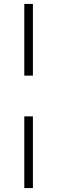

<svg xmlns="http://www.w3.org/2000/svg" viewBox="-20 -760 291 980"><path d="M104 -166H148V200H104ZM104 -374V-740H148V-374Z"/></svg>

Font: Oxanium ExtraLight
Style: Regular
Weight: 200
Designer: Severin Meyer
Version: Version 2.000